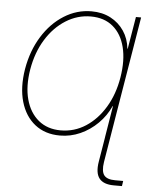

<svg xmlns="http://www.w3.org/2000/svg" viewBox="-53 -582 668 830"><g transform="rotate(5 281.0 -166.5)"><path d="M472.2 204.1Q427.2 204.1 408.7 180.7Q390.1 157.2 398.4 107.4L439.5 -141.1H461.9L420.9 107.4Q414.6 147.5 427.5 164.6Q440.4 181.6 475.6 181.6Q481.9 181.6 491.7 181.6Q501.5 181.6 510.7 181.6L507.3 204.1Q499 204.1 489 204.1Q479 204.1 472.2 204.1ZM220.7 9.8Q156.2 9.8 112.3 -24.9Q68.4 -59.6 50.5 -121.3Q32.7 -183.1 45.9 -263.7Q59.6 -343.8 97.9 -405.5Q136.2 -467.3 191.7 -502.2Q247.1 -537.1 311 -537.1Q357.9 -537.1 394 -518.1Q430.2 -499 452.4 -465.8Q474.6 -432.6 479 -389.6H480.5L503.9 -529.3H526.4L438.5 0H416L438.5 -136.7H437Q418 -94.2 384.5 -61Q351.1 -27.8 309.1 -9Q267.1 9.8 220.7 9.8ZM222.2 -12.7Q281.2 -12.7 330.6 -44.7Q379.9 -76.7 413.8 -133.1Q447.8 -189.5 460 -263.7Q472.2 -338.4 458 -394.8Q443.8 -451.2 406 -482.9Q368.2 -514.6 309.6 -514.6Q252 -514.6 201.4 -482.9Q150.9 -451.2 116 -394.8Q81.1 -338.4 68.4 -263.7Q56.2 -189.5 71.5 -133.1Q86.9 -76.7 125.7 -44.7Q164.6 -12.7 222.2 -12.7Z"/></g></svg>

Font: Inter 24pt Thin
Style: Italic
Weight: 250
Italic angle: -9.3988°
Version: Version 4.001;git-66647c0bb